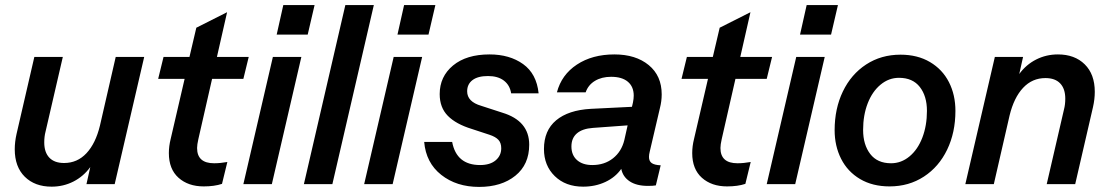

<svg xmlns="http://www.w3.org/2000/svg" viewBox="-20 -724 4363 755"><path d="M435 -500H547L431 0H320L335 -67Q308 -30 268.5 -10Q229 10 183 10Q117 10 77.5 -29Q38 -68 38 -137Q38 -166 45 -197L115 -500H227L159 -206Q154 -187 154 -164Q154 -125 174 -104Q194 -83 232 -83Q284 -83 320 -121.5Q356 -160 373 -230Z M814 -414 760 -177Q755 -155 755 -142Q755 -82 822 -82Q846 -82 874 -87L853 -1Q823 9 781 9Q720 9 682 -25Q644 -59 644 -122Q644 -149 651 -177L706 -414H602L623 -500H725L752 -615L873 -676L833 -500H958L937 -414Z M1068 -588 1094 -704H1217L1190 -588ZM1053 -500H1165L1049 0H937Z M1338 -704H1450L1287 0H1175Z M1543 -588 1569 -704H1692L1665 -588ZM1528 -500H1640L1524 0H1412Z M1648 -166H1758Q1775 -75 1868 -75Q1907 -75 1929 -93.5Q1951 -112 1951 -141Q1951 -162 1940 -174Q1929 -186 1905 -194L1835 -217Q1773 -236 1741 -268.5Q1709 -301 1709 -354Q1709 -423 1761.5 -466.5Q1814 -510 1905 -510Q1984 -510 2037 -472Q2090 -434 2098 -357H1990Q1985 -389 1961.5 -407Q1938 -425 1899 -425Q1859 -425 1838 -409Q1817 -393 1817 -365Q1817 -324 1872 -308L1955 -281Q2061 -249 2061 -155Q2061 -77 2006.5 -33Q1952 11 1864 11Q1775 11 1715 -36.5Q1655 -84 1648 -166Z M2535 -128Q2532 -116 2532 -107Q2532 -90 2543 -82.5Q2554 -75 2578 -74L2559 5Q2548 7 2528 7Q2483 7 2456 -11Q2429 -29 2423 -60Q2400 -27 2360.5 -8.5Q2321 10 2273 10Q2204 10 2161.5 -31.5Q2119 -73 2119 -138Q2119 -211 2167 -251Q2215 -291 2303 -296L2465 -304L2469 -321Q2472 -336 2472 -348Q2472 -383 2449 -402.5Q2426 -422 2383 -422Q2346 -422 2319.5 -406Q2293 -390 2283 -361H2170Q2188 -430 2248.5 -470Q2309 -510 2396 -510Q2480 -510 2531 -468Q2582 -426 2582 -353Q2582 -326 2575 -299ZM2435 -173 2448 -231 2311 -221Q2270 -218 2248.5 -199.5Q2227 -181 2227 -148Q2227 -114 2249 -94.5Q2271 -75 2309 -75Q2357 -75 2390.5 -101.5Q2424 -128 2435 -173Z M2872 -414 2818 -177Q2813 -155 2813 -142Q2813 -82 2880 -82Q2904 -82 2932 -87L2911 -1Q2881 9 2839 9Q2778 9 2740 -25Q2702 -59 2702 -122Q2702 -149 2709 -177L2764 -414H2660L2681 -500H2783L2810 -615L2931 -676L2891 -500H3016L2995 -414Z M3126 -588 3152 -704H3275L3248 -588ZM3111 -500H3223L3107 0H2995Z M3262 -212Q3262 -297 3294.5 -364.5Q3327 -432 3386 -470.5Q3445 -509 3521 -509Q3588 -509 3637 -480Q3686 -451 3711.5 -401Q3737 -351 3737 -288Q3737 -203 3704.5 -135.5Q3672 -68 3613 -29.5Q3554 9 3478 9Q3411 9 3362 -20Q3313 -49 3287.5 -99.5Q3262 -150 3262 -212ZM3625 -288Q3625 -346 3597 -382Q3569 -418 3515 -418Q3475 -418 3442.5 -391Q3410 -364 3392 -317.5Q3374 -271 3374 -213Q3374 -155 3402 -118.5Q3430 -82 3484 -82Q3524 -82 3556.5 -109Q3589 -136 3607 -183Q3625 -230 3625 -288Z M4285 -363Q4285 -334 4278 -303L4208 0H4096L4164 -294Q4169 -313 4169 -336Q4169 -375 4149 -396Q4129 -417 4091 -417Q4039 -417 4003 -378.5Q3967 -340 3950 -270L3888 0H3776L3892 -500H4003L3988 -433Q4015 -470 4054.5 -490Q4094 -510 4140 -510Q4206 -510 4245.5 -471Q4285 -432 4285 -363Z"/></svg>

Font: CBA Beacon Sans Bold
Style: Italic
Weight: 700
Italic angle: -13°
Designer: Wei Huang
Foundry: Wei Huang
Version: Version 1.002